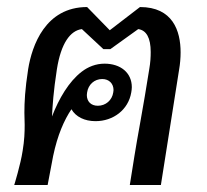

<svg xmlns="http://www.w3.org/2000/svg" viewBox="-20 -531 594 551"><path d="M273.3 -304.2C293.3 -304.2 305.8 -290.8 305.8 -272.5C305.8 -270 305 -268.3 305 -265.8C301.7 -243.3 283.3 -227.5 260.8 -227.5C240.8 -227.5 229.2 -240 229.2 -258.3C229.2 -260.8 230 -263.3 230 -265.8C233.3 -288.3 250.8 -304.2 273.3 -304.2ZM280 -348.3C255 -348.3 232.5 -339.2 214.2 -325C177.5 -296.7 149.2 -248.3 129.2 -196.7C130.8 -227.5 133.3 -268.3 143.3 -332.5C155 -406.7 181.7 -443.3 215 -447.5L276.7 -390H286.7H296.7L376.7 -447.5C400 -444.2 412.5 -422.5 412.5 -381.7C412.5 -367.5 411.7 -351.7 408.3 -332.5C391.7 -225.8 372.5 -127.5 365.8 -83.3L352.5 0H441.7L494.2 -332.5C496.7 -346.7 498.3 -364.2 498.3 -380.8C498.3 -442.5 475.8 -510.8 381.7 -510.8L295 -444.2L230 -510.8C110 -510.8 71.7 -400 60.8 -332.5C51.7 -274.2 50 -237.5 50 -207.5C50 -195 50.8 -184.2 50.8 -172.5C50.8 -150.8 50 -128.3 45 -98.3C39.2 -59.2 20.8 0 20.8 0H116.7L132.5 -83.3C145 -143.3 164.2 -186.7 185 -217.5C197.5 -195.8 222.5 -183.3 254.2 -183.3C305 -183.3 348.3 -215.8 356.7 -265.8C357.5 -270.8 358.3 -275.8 358.3 -280.8C358.3 -322.5 325.8 -348.3 280 -348.3Z"/></svg>

Font: Boon Medium
Style: Italic
Weight: 500
Italic angle: -9°
Designer: Sungsit Sawaiwan
Foundry: FontUni
Version: Version 3.0